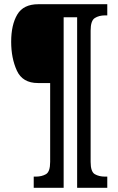

<svg xmlns="http://www.w3.org/2000/svg" viewBox="-20 -780 561 911"><path d="M140 111H282V-698H346V111H489V58H478Q450 58 430 46.5Q410 35 410 -12V-635Q410 -682 430 -694.5Q450 -707 478 -707H489V-760H162Q91 -760 62 -711Q33 -662 33 -582Q33 -504 60 -445Q87 -386 160 -386H218V-12Q218 35 198 46.5Q178 58 150 58H140Z"/></svg>

Font: Noto Serif ExtraCondensed Extra
Style: Regular
Weight: 800
Width: 3
Designer: Monotype Design Team
Foundry: Monotype Imaging Inc.
Version: Version 1.002